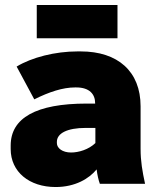

<svg xmlns="http://www.w3.org/2000/svg" viewBox="-20 -740 640 773"><path d="M128 -586H453V-720H128ZM204 13C283 13 339 -21 369 -58C372 -35 376 -17 382 0H564C553 -51 546 -91 546 -141V-312C546 -453 454 -533 305 -533H292C202 -533 108 -509 47 -472L118 -340C178 -370 233 -388 282 -388H287C341 -388 363 -360 363 -325V-323H329C125 -323 23 -265 23 -154V-140C23 -48 98 13 204 13ZM266 -126C232 -126 209 -143 209 -164V-169C209 -203 250 -225 325 -225H364V-164C337 -138 297 -126 266 -126Z"/></svg>

Font: Fixel Display Black
Style: Regular
Weight: 900
Designer: AlfaBravo + MacPaw
Foundry: Kyrylo Tkachov, Marchela Mozhyna, Serhii Makarenko, Maria Weinstein, Zakhar Kryvoshyya
Version: Version 1.211